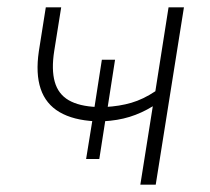

<svg xmlns="http://www.w3.org/2000/svg" viewBox="-20 -504 572 524"><path d="M363 0 397 -214Q366 -195 333.5 -185Q301 -175 262 -173L268 -179L251 -70H215L233 -181L240 -173Q180 -176 142.5 -198Q105 -220 91 -261.5Q77 -303 86 -364L105 -484H147L128 -365Q120 -314 129.5 -280.5Q139 -247 167.5 -230.5Q196 -214 244 -212L237 -206L258 -341H294L273 -206L267 -212Q306 -214 338.5 -223.5Q371 -233 404 -255L440 -484H482L405 0Z"/></svg>

Font: Nunito Sans 12pt ExtraLight
Style: Italic
Weight: 200
Italic angle: -9°
Designer: Vernon Adams
Foundry: Vernon Adams
Version: Version 3.101;gftools[0.9.27]